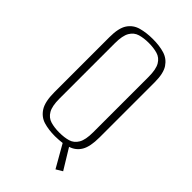

<svg xmlns="http://www.w3.org/2000/svg" viewBox="-220 -667 850 850"><g transform="rotate(45 204.5 -242.5)"><path d="M308 114 248 9Q237 10 226.5 11Q216 12 203 12Q162 12 131 2.5Q100 -7 81.5 -36Q63 -65 63 -125V-469Q63 -526 81.5 -553.5Q100 -581 132.5 -590Q165 -599 205 -599Q247 -599 278 -589.5Q309 -580 327.5 -552.5Q346 -525 346 -469V-125Q346 -66 329 -37.5Q312 -9 280 1L338 96ZM204 -13Q236 -13 259.5 -20Q283 -27 296.5 -50Q310 -73 310 -120V-467Q310 -514 296.5 -537Q283 -560 259 -567Q235 -574 204 -574Q174 -574 150 -567Q126 -560 112.5 -537Q99 -514 99 -467V-120Q99 -73 112.5 -50Q126 -27 150 -20Q174 -13 204 -13Z"/></g></svg>

Font: Alumni Sans Thin ExtraLight
Style: Regular
Weight: 250
Version: Version 1.018